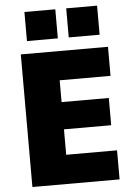

<svg xmlns="http://www.w3.org/2000/svg" viewBox="-62 -1007 741 1053"><g transform="rotate(-5 308.0 -480.0)"><path d="M343 -800V-960H513V-800ZM113 -800V-960H283V-800ZM533 -450V-300H273V-160H553V0H73V-730H553V-570H273V-450Z"/></g></svg>

Font: Mplus 1p Black
Style: Regular
Weight: 900
Version: Version 1.061